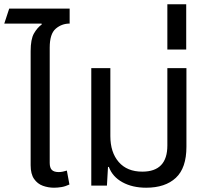

<svg xmlns="http://www.w3.org/2000/svg" viewBox="-33 -866 971 896"><path d="M219 10Q192 10 167 1Q142 -8 126 -31Q110 -54 110 -95V-627Q110 -683 125.5 -710Q141 -737 162 -752L161 -756H-13L10 -826H292V-756Q255 -756 227 -732Q199 -708 199 -644V-106Q199 -83 209 -73Q219 -63 241 -63Q250 -63 260 -65Q270 -67 279 -70L291 -5Q272 4 254 7Q236 10 219 10Z M649 10Q585 10 538.5 -15.5Q492 -41 475 -87H471L466 0H393V-548H482V-231Q482 -155 521 -110Q560 -65 631 -65Q748 -65 748 -187V-548H837V-181Q837 -82 787.5 -36Q738 10 649 10Z M748 -635V-846H836V-635Z"/></svg>

Font: Go Noto Kurrent-Regular
Style: Regular
Weight: 400
Designer: Monotype Design Team
Foundry: Monotype Imaging Inc.
Version: Version 2.012; ttfautohint (v1.8.4.7-5d5b)